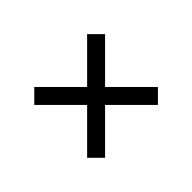

<svg xmlns="http://www.w3.org/2000/svg" viewBox="-75 -543 650 650"><g transform="rotate(-45 250.0 -218.5)"><path d="M80.5 -91.5 207 -218 80.5 -344.5 123.5 -387.5 250 -261 376.5 -387.5 419.5 -344.5 293 -218 419.5 -91.5 376.5 -48.5 250 -175 123.5 -48.5Z"/></g></svg>

Font: Newsreader 16pt
Style: Bold
Weight: 700
Designer: Hugues Gentile
Foundry: Production Type
Version: Version 1.003; ttfautohint (v1.8.3)